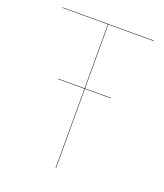

<svg xmlns="http://www.w3.org/2000/svg" viewBox="-128 -766 727 852"><g transform="rotate(20 236.0 -340.0)"><path d="M237 -678V-376H359V-374H237V0H235V-374H111V-376H235V-678H20V-680H452V-678Z"/></g></svg>

Font: FiraGO Two
Style: Regular
Weight: 100
Designer: bBox Type
Foundry: bBox Type GmbH
Version: Version 1.001